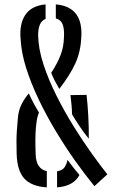

<svg xmlns="http://www.w3.org/2000/svg" viewBox="-20 -826 546 853"><path d="M399.5 1Q358.5 -49 314.2 -111.2Q270 -173.5 228.2 -242.8Q186.5 -312 152.2 -383.5Q118 -455 96.2 -523.8Q74.5 -592.5 71.5 -653.5Q65.5 -719.5 92.5 -760Q119.5 -800.5 182.5 -806.5V-742Q164 -734.5 156.5 -715Q149 -695.5 149.5 -666Q151 -607.5 173.2 -539.5Q195.5 -471.5 230.8 -401.2Q266 -331 307 -265Q348 -199 387.5 -144Q427 -89 457 -51.5ZM243.5 -431Q232 -450.5 223 -468Q214 -485.5 207.5 -502.5Q237 -548 250 -583.5Q263 -619 264 -658Q266.5 -694 259 -715.8Q251.5 -737.5 228 -744.5V-806.5Q351 -796 341 -658Q338 -594.5 314.2 -543.2Q290.5 -492 243.5 -431ZM188 6.5Q119.5 2 88 -32.8Q56.5 -67.5 54 -141Q53 -179.5 53.2 -203Q53.5 -226.5 55 -247Q56.5 -267.5 59 -296.5Q61.5 -334.5 75.2 -361.8Q89 -389 108 -411Q126.5 -369.5 153 -326.5Q150 -317.5 147.5 -309.5Q145 -301.5 143.5 -291.5Q140.5 -272 139 -252.5Q137.5 -233 137.2 -206.5Q137 -180 138.5 -139Q140.5 -76 188 -65.5ZM374.5 -209.5Q353.5 -235.5 333.5 -265.2Q313.5 -295 300 -318.5Q299.5 -342.5 297.5 -362.2Q295.5 -382 293 -403.5L364.5 -404.5Q369.5 -362 372.2 -310.2Q375 -258.5 374.5 -209.5ZM233.5 6.5V-65Q256.5 -68.5 266 -81.8Q275.5 -95 280 -115.5Q292.5 -98.5 306 -81.5Q319.5 -64.5 333 -48.5Q307 1 233.5 6.5Z"/></svg>

Font: Big Shoulders Stencil Display SemiBold
Style: Regular
Weight: 600
Designer: Patric King
Foundry: XO Type Co
Version: Version 1.000